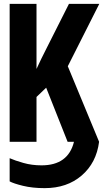

<svg xmlns="http://www.w3.org/2000/svg" viewBox="-20 -734 540 994"><path d="M363 0Q333 122 195 122Q145 122 101 109.5Q57 97 30 85V205Q50 216 99 228Q148 240 211 240Q327 240 403 174.5Q479 109 493 0L331 -391L494 -714H337L221 -484Q206 -454 193.5 -429Q181 -404 169 -377V-714H30V0H169V-232L219 -280L330 0Z"/></svg>

Font: Noto Sans Mono UI Condensed ExtraBold
Style: Regular
Weight: 800
Width: 3
Designer: Monotype Design team
Foundry: Monotype Imaging Inc.
Version: 1.000